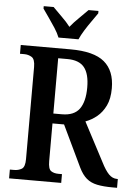

<svg xmlns="http://www.w3.org/2000/svg" viewBox="-61 -977 727 1024"><g transform="rotate(5 302.5 -465.5)"><path d="M27 0V-47H50Q73 -47 90.5 -57.5Q108 -68 108 -110V-603Q108 -645 90 -656Q72 -667 50 -667H27V-714H293Q419 -714 475 -667Q531 -620 531 -526Q531 -470 513 -433Q495 -396 467 -373Q439 -350 406 -338L516 -129Q537 -87 556.5 -67Q576 -47 601 -47H605V0H581Q532 0 498 -7Q464 -14 441 -33.5Q418 -53 400 -90L294 -312H232V-110Q232 -68 247.5 -57.5Q263 -47 287 -47H306V0ZM278 -365Q343 -365 371.5 -404Q400 -443 400 -519Q400 -592 372 -626.5Q344 -661 281 -661H232V-365ZM224 -771Q215 -794 198 -820.5Q181 -847 162.5 -873Q144 -899 131 -918V-931H184Q204 -910 231 -884Q258 -858 277 -833Q297 -858 324 -884Q351 -910 371 -931H424V-918Q411 -899 392.5 -873Q374 -847 357.5 -820.5Q341 -794 331 -771Z"/></g></svg>

Font: Noto Serif Condensed SemiBold
Style: Regular
Weight: 600
Width: 3
Designer: Monotype Design Team
Foundry: Monotype Imaging Inc.
Version: Version 2.013